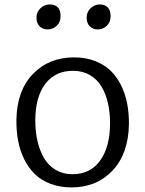

<svg xmlns="http://www.w3.org/2000/svg" viewBox="-20 -817 640 845"><path d="M409.7 -687.5Q388.7 -687.5 375 -701.4Q361.3 -715.3 361.3 -739.3Q361.3 -764.2 378.7 -780.8Q396 -797.4 418.5 -797.4Q442.9 -797.4 454.8 -783.7Q466.8 -770 466.8 -746.1Q466.8 -719.7 450 -703.6Q433.1 -687.5 409.7 -687.5ZM189.5 -687.5Q168 -687.5 154.3 -701.2Q140.6 -714.8 140.6 -739.3Q140.6 -764.2 158.2 -780.8Q175.8 -797.4 198.2 -797.4Q246.6 -797.4 246.6 -746.1Q246.6 -719.7 229.7 -703.6Q212.9 -687.5 189.5 -687.5ZM294.9 7.8Q243.7 7.8 202.1 -8.1Q160.6 -23.9 132.8 -51.3Q105 -78.6 86.4 -116.5Q67.9 -154.3 59.8 -197.3Q51.8 -240.2 52.2 -288.6Q54.2 -418.5 125 -491.5Q195.8 -564.5 305.7 -564.5Q356.4 -564.5 397.5 -548.8Q438.5 -533.2 466.3 -506.3Q494.1 -479.5 512.7 -442.1Q531.2 -404.8 539.6 -361.8Q547.9 -318.8 547.4 -270.5Q545.4 -140.6 475.3 -66.4Q405.3 7.8 294.9 7.8ZM296.9 -50.3Q376 -49.3 419.9 -109.1Q463.9 -168.9 464.4 -273.9Q464.4 -322.8 454.8 -364Q445.3 -405.3 426 -437Q406.7 -468.8 375.5 -486.8Q344.2 -504.9 303.7 -505.4Q224.6 -506.3 180.2 -449Q135.7 -391.6 135.3 -287.6Q135.3 -238.8 144.8 -197Q154.3 -155.3 173.3 -122.1Q192.4 -88.9 224.1 -69.8Q255.9 -50.8 296.9 -50.3Z"/></svg>

Font: HaufeMerriweatherSansLt
Style: Regular
Weight: 300
Designer: Eben Sorkin
Foundry: Eben Sorkin
Version: Version 1.56